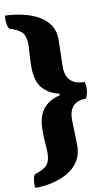

<svg xmlns="http://www.w3.org/2000/svg" viewBox="-111 -829 635 1150"><g transform="rotate(-10 206.5 -254.0)"><path d="M8 270Q35 270 72.5 265Q110 260 149 247Q188 234 222 210.5Q256 187 277 150.5Q298 114 298 61Q298 41 297 10.5Q296 -20 295 -49.5Q294 -79 294 -95Q294 -204 397 -204Q405 -215 409 -232Q413 -249 413 -265Q413 -276 412 -285Q411 -294 408 -304Q294 -304 294 -416Q294 -434 295 -465.5Q296 -497 297 -529.5Q298 -562 298 -583Q298 -632 276.5 -666Q255 -700 220 -722Q185 -744 145.5 -756Q106 -768 69 -773Q32 -778 7 -778Q6 -773 5.5 -767Q5 -761 5 -755Q5 -739 8 -722.5Q11 -706 18 -697Q76 -679 95.5 -655Q115 -631 115 -584Q115 -562 112 -527.5Q109 -493 109 -445Q109 -359 148 -316Q187 -273 248 -261Q248 -255 245 -250Q183 -237 146 -192.5Q109 -148 109 -63Q109 -14 112 20Q115 54 115 76Q115 123 95.5 147Q76 171 18 189Q11 198 8 214.5Q5 231 5 246Q5 262 8 270Z"/></g></svg>

Font: Petrona Black
Style: Regular
Weight: 900
Designer: Ringo R. Seeber
Foundry: Ringo R. Seeber
Version: Version 2.001; ttfautohint (v1.8.3)